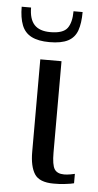

<svg xmlns="http://www.w3.org/2000/svg" viewBox="-68 -597 322 631"><g transform="rotate(5 93.0 -281.0)"><path d="M133 4Q86 4 70 -21Q54 -46 54 -94V-399H124V-98Q124 -57 133 -43Q142 -29 165 -29Q174 -29 185.5 -31Q197 -33 200 -34V-3Q197 -2 188.5 -0.5Q180 1 166.5 2.5Q153 4 133 4ZM79 -458Q42 -458 19.5 -469.5Q-3 -481 -12.5 -505.5Q-22 -530 -22 -566H9Q9 -528 26 -509.5Q43 -491 79 -491Q121 -491 135 -510Q149 -529 149 -566H179Q179 -529 170.5 -505Q162 -481 140 -469.5Q118 -458 79 -458Z"/></g></svg>

Font: Genos Thin
Style: Regular
Weight: 400
Version: Version 1.010